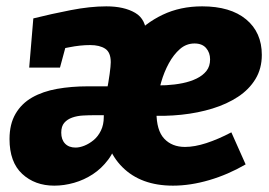

<svg xmlns="http://www.w3.org/2000/svg" viewBox="-20 -571 849 605"><path d="M350 -135Q342 -96 321 -68Q300 -40 272.5 -22Q245 -4 213.5 5Q182 14 151 14Q90 14 50 -23Q10 -60 10 -133Q10 -180 29 -212.5Q48 -245 81.5 -264Q115 -283 160 -291Q205 -299 257 -299H335L316 -282Q322 -312 325.5 -338Q329 -364 329 -375Q329 -406 311.5 -417.5Q294 -429 264 -429Q233 -429 198 -422Q163 -415 125 -408L206 -495L169 -358H72L85 -513Q141 -527 202.5 -539Q264 -551 315 -551Q371 -551 406 -530.5Q441 -510 441 -460Q441 -457 440.5 -454Q440 -451 439 -443L398 -453Q437 -498 492.5 -524.5Q548 -551 617 -551Q706 -551 755.5 -510Q805 -469 805 -398Q805 -355 785 -322Q765 -289 730 -266Q695 -243 649.5 -229Q604 -215 552 -209.5Q500 -204 447 -207L474 -243Q474 -238 473.5 -231.5Q473 -225 473 -218Q473 -160 497.5 -134Q522 -108 563 -108Q593 -108 630 -120Q667 -132 709 -154L754 -53Q699 -21 639.5 -3.5Q580 14 525 14Q424 14 365.5 -44.5Q307 -103 307 -202Q307 -216 308 -229Q309 -242 310 -254L346 -208H278Q260 -208 241.5 -207Q223 -206 207.5 -200.5Q192 -195 182.5 -184Q173 -173 173 -153Q173 -131 185 -118.5Q197 -106 218 -106Q231 -106 246 -112Q261 -118 275 -129.5Q289 -141 298 -159.5Q307 -178 307 -202ZM475 -251 451 -303Q476 -301 503.5 -302.5Q531 -304 555.5 -309Q580 -314 599.5 -323.5Q619 -333 630.5 -347.5Q642 -362 642 -384Q642 -405 629.5 -419.5Q617 -434 593 -434Q567 -434 547 -416.5Q527 -399 512 -371.5Q497 -344 488 -312.5Q479 -281 475 -251Z"/></svg>

Font: Bitter Thin ExtraBold
Style: Italic
Weight: 800
Italic angle: -9°
Version: Version 2.002